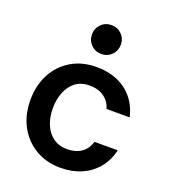

<svg xmlns="http://www.w3.org/2000/svg" viewBox="-135 -822 823 932"><g transform="rotate(20 276.5 -356.0)"><path d="M284 12Q211 12 155 -21Q99 -54 67 -112.5Q35 -171 35 -248Q35 -324 66 -382.5Q97 -441 153 -474.5Q209 -508 284 -508Q374 -508 435.5 -462.5Q497 -417 517 -333H397Q388 -368 358 -390Q328 -412 283 -412Q238 -412 209 -389.5Q180 -367 165.5 -329.5Q151 -292 151 -248Q151 -202 166 -165Q181 -128 210.5 -106Q240 -84 283 -84Q327 -84 356.5 -104.5Q386 -125 397 -163H517Q505 -109 472.5 -69.5Q440 -30 392 -9Q344 12 284 12ZM282 -575Q250 -575 228.5 -596.5Q207 -618 207 -650Q207 -681 228.5 -702.5Q250 -724 282 -724Q313 -724 334.5 -702.5Q356 -681 356 -650Q356 -618 334.5 -596.5Q313 -575 282 -575Z"/></g></svg>

Font: Rethink Sans SemiBold
Style: Regular
Weight: 600
Designer: The Rethink Sans project authors (Hans Thiessen). DM Sans designed by Colophon Foundry.
Foundry: Rethink Communications LLC
Version: Version 1.001